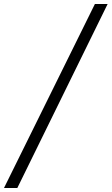

<svg xmlns="http://www.w3.org/2000/svg" viewBox="-109 -768 561 965"><path d="M432 -748 -22 177H-89L368 -748Z"/></svg>

Font: Tiro Devanagari Sanskrit
Style: Italic
Weight: 400
Italic angle: -11°
Designer: Devanagari: John Hudson & Fiona Ross, assisted by Paul Hanslow. Latin: John Hudson with Paul Hanslow, assisted by Kaja S
Foundry: Tiro Typeworks Ltd.
Version: Version 1.52